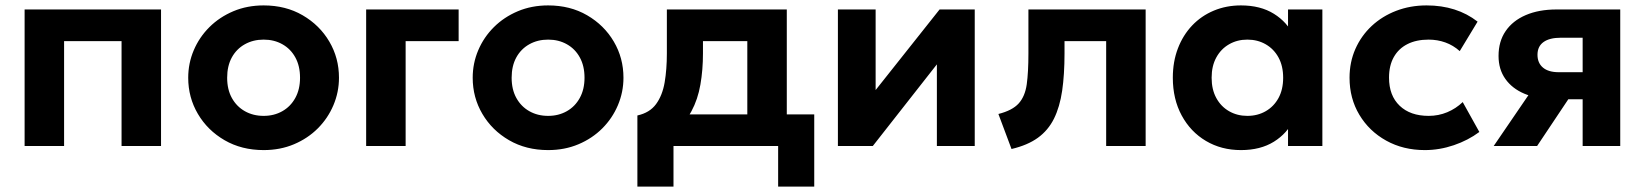

<svg xmlns="http://www.w3.org/2000/svg" viewBox="-20 -540 6082 710"><path d="M71 0V-505H575.5V0H429.5V-388H217V0Z M955 15Q873.5 15 810.5 -21.5Q747.5 -58 711.8 -118.8Q676 -179.5 676 -252.5Q676 -306 696.5 -354.2Q717 -402.5 754.5 -439.8Q792 -477 843 -498.5Q894 -520 955 -520Q1036.5 -520 1099.2 -483.5Q1162 -447 1197.8 -386.2Q1233.5 -325.5 1233.5 -252.5Q1233.5 -199.5 1213 -151Q1192.5 -102.5 1155.2 -65.2Q1118 -28 1067 -6.5Q1016 15 955 15ZM955 -111.5Q993.5 -111.5 1024 -128.8Q1054.5 -146 1072 -177.8Q1089.5 -209.5 1089.5 -252.5Q1089.5 -296 1072.2 -327.5Q1055 -359 1024.5 -376.2Q994 -393.5 955 -393.5Q916 -393.5 885.2 -376.2Q854.5 -359 837.2 -327.5Q820 -296 820 -252.5Q820 -209 837.5 -177.5Q855 -146 885.5 -128.8Q916 -111.5 955 -111.5Z M1334 0V-505H1676V-388H1480V0Z M2007 15Q1925.5 15 1862.5 -21.5Q1799.5 -58 1763.8 -118.8Q1728 -179.5 1728 -252.5Q1728 -306 1748.5 -354.2Q1769 -402.5 1806.5 -439.8Q1844 -477 1895 -498.5Q1946 -520 2007 -520Q2088.5 -520 2151.2 -483.5Q2214 -447 2249.8 -386.2Q2285.5 -325.5 2285.5 -252.5Q2285.5 -199.5 2265 -151Q2244.5 -102.5 2207.2 -65.2Q2170 -28 2119 -6.5Q2068 15 2007 15ZM2007 -111.5Q2045.5 -111.5 2076 -128.8Q2106.5 -146 2124 -177.8Q2141.5 -209.5 2141.5 -252.5Q2141.5 -296 2124.2 -327.5Q2107 -359 2076.5 -376.2Q2046 -393.5 2007 -393.5Q1968 -393.5 1937.2 -376.2Q1906.5 -359 1889.2 -327.5Q1872 -296 1872 -252.5Q1872 -209 1889.5 -177.5Q1907 -146 1937.5 -128.8Q1968 -111.5 2007 -111.5Z M2743.5 0V-388H2579.5V-342.5Q2579.5 -281.5 2570 -227Q2560.5 -172.5 2537 -128.8Q2513.5 -85 2472.2 -54.8Q2431 -24.5 2367 -12L2337 -113Q2382.5 -123 2406 -155Q2429.5 -187 2437.8 -235.2Q2446 -283.5 2446 -342.5V-505H2889.5V0ZM2337 150V-113L2417 -106.5L2440 -117H2991V150H2857.5V0H2470.5V150Z M3078.5 0V-505H3218V-207L3454.5 -505H3584.5V0H3444.5V-302L3207.5 0Z M3720.5 11 3672 -118.5Q3723.5 -131.5 3747 -157.5Q3770.5 -183.5 3776.8 -228.2Q3783 -273 3783 -342.5V-505H4216.5V0H4070.5V-388H3916.5V-342.5Q3916.5 -264.5 3907.8 -204.5Q3899 -144.5 3877.5 -101.2Q3856 -58 3818 -30.5Q3780 -3 3720.5 11Z M4569 15Q4496.5 15 4439.5 -18.8Q4382.5 -52.5 4349.8 -113Q4317 -173.5 4317 -252.5Q4317 -312 4335.8 -361Q4354.5 -410 4388.5 -445.8Q4422.5 -481.5 4468.8 -500.8Q4515 -520 4569 -520Q4641 -520 4690.8 -489Q4740.5 -458 4763.5 -408L4743 -376.5V-505H4870V0H4743V-128.5L4763.5 -97Q4740.5 -47 4690.8 -16Q4641 15 4569 15ZM4592.5 -111.5Q4630.5 -111.5 4660.5 -128.8Q4690.5 -146 4707.8 -177.5Q4725 -209 4725 -252.5Q4725 -296 4707.8 -327.5Q4690.5 -359 4660.5 -376.2Q4630.5 -393.5 4592.5 -393.5Q4555 -393.5 4525 -376.2Q4495 -359 4477.8 -327.5Q4460.5 -296 4460.5 -252.5Q4460.5 -209 4477.8 -177.5Q4495 -146 4525 -128.8Q4555 -111.5 4592.5 -111.5Z M5249 15Q5169 15 5106 -20Q5043 -55 5006.8 -115.5Q4970.5 -176 4970.5 -252.5Q4970.5 -310 4992 -358.8Q5013.5 -407.5 5052.2 -443.8Q5091 -480 5143 -500Q5195 -520 5255.5 -520Q5311 -520 5358.2 -505Q5405.5 -490 5444 -460L5378 -351Q5354 -372.5 5324.8 -383Q5295.5 -393.5 5263 -393.5Q5217.5 -393.5 5184.8 -377Q5152 -360.5 5134.2 -329Q5116.5 -297.5 5116.5 -253Q5116.5 -186.5 5155.8 -149Q5195 -111.5 5263 -111.5Q5299.5 -111.5 5331.8 -125Q5364 -138.5 5389 -162.5L5450.5 -52Q5409 -21 5356 -3Q5303 15 5249 15Z M5503.5 0 5684.5 -265 5721.5 -174.5Q5662 -174.5 5617 -193.5Q5572 -212.5 5546.8 -248Q5521.5 -283.5 5521.5 -333Q5521.5 -387 5547.8 -425.2Q5574 -463.5 5622.2 -484.2Q5670.5 -505 5736 -505H5971.5V0H5832.5V-400.5H5752Q5710 -400.5 5687.8 -384.5Q5665.5 -368.5 5665.5 -337.5Q5665.5 -307 5685.8 -290Q5706 -273 5744 -273H5847.5V-173H5779.5L5664 0Z"/></svg>

Font: Geologica Cursive SemiBold
Style: Regular
Weight: 600
Designer: Sindre Bremnes, Frode Helland
Foundry: Monokrom Skriftforlag AS
Version: Version 1.010;gftools[0.9.28]